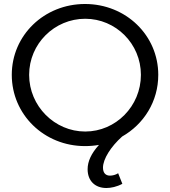

<svg xmlns="http://www.w3.org/2000/svg" viewBox="-20 -726 853 962"><path d="M592 -42C701 -104 773 -218 773 -351C773 -549 611 -706 406 -706C201 -706 39 -549 39 -351C39 -152 201 6 406 6C430 6 453 4 476 0C437 43 419 83 419 122C419 180 456 216 513 216C536 216 565 210 593 195L572 142C560 150 544 154 531 154C509 154 496 140 496 114C496 71 535 9 592 -42ZM126 -351C126 -507 253 -632 407 -632C560 -632 686 -507 686 -351C686 -194 560 -67 407 -67C254 -67 126 -194 126 -351Z"/></svg>

Font: Juman Normal
Style: Regular
Weight: 300
Designer: Bandar Raffah (Arabic) Julieta Ulanovsky (Latin)
Foundry: Caramella
Version: Version 5.022;PS 005.022;hotconv 1.0.88;makeotf.lib2.5.64775